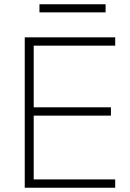

<svg xmlns="http://www.w3.org/2000/svg" viewBox="-20 -880 610 900"><path d="M96 0V-705H520V-666H138V-377H500V-338H138V-39H520V0ZM165 -822V-860H475V-822Z"/></svg>

Font: Nunito Sans 12pt ExtraLight
Style: Regular
Weight: 200
Designer: Vernon Adams
Foundry: Vernon Adams
Version: Version 3.101;gftools[0.9.27]